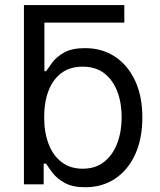

<svg xmlns="http://www.w3.org/2000/svg" viewBox="-20 -748 648 779"><path d="M120.1 -656.2 77.1 -727.5H484.4V-656.2ZM326.2 11.7Q273.9 11.7 242.2 -6.1Q210.4 -23.9 193.4 -46.6Q176.3 -69.3 167 -84H157.2V0H77.1V-727.5H160.2V-459H167Q176.3 -473.1 192.9 -495.4Q209.5 -517.6 240.7 -535.2Q272 -552.7 325.2 -552.7Q394 -552.7 446.3 -518.3Q498.5 -483.9 528.1 -420.7Q557.6 -357.4 557.6 -271.5Q557.6 -185.1 528.3 -121.3Q499 -57.6 446.8 -22.9Q394.5 11.7 326.2 11.7ZM315.4 -63.5Q367.7 -63.5 402.8 -91.6Q438 -119.6 455.8 -167Q473.6 -214.4 473.6 -272.5Q473.6 -330.1 456.1 -376.5Q438.5 -422.9 403.6 -450.2Q368.7 -477.5 315.4 -477.5Q264.2 -477.5 229.5 -451.9Q194.8 -426.3 177 -380.1Q159.2 -334 159.2 -272.5Q159.2 -210.9 177.2 -163.8Q195.3 -116.7 230.2 -90.1Q265.1 -63.5 315.4 -63.5Z"/></svg>

Font: Inter
Style: Regular
Weight: 400
Designer: Rasmus Andersson
Foundry: rsms
Version: Version 4.000;git-8c9346024